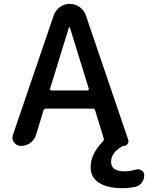

<svg xmlns="http://www.w3.org/2000/svg" viewBox="-20 -774 764 990"><path d="M238.3 -317.4Q237.3 -313.5 239.3 -310.5Q241.2 -307.6 245.1 -307.6H430.7Q434.6 -307.6 436.5 -310.5Q438.5 -313.5 437.5 -317.4L340.8 -630.9Q339.8 -633.8 337.9 -633.8Q335.9 -633.8 335 -630.9ZM611.3 196.3Q532.2 196.3 489.7 168Q447.3 139.6 447.3 88.9Q447.3 19.5 510.7 -44.9Q517.6 -51.8 514.6 -61.5L470.7 -204.1Q467.8 -213.9 458 -213.9H216.8Q207 -213.9 204.1 -204.1L166 -79.1Q158.2 -53.7 136.7 -37.6Q115.2 -21.5 87.9 -21.5Q65.4 -21.5 52.7 -40Q43.9 -50.8 43.9 -64.5Q43.9 -71.3 46.9 -79.1L256.8 -694.3Q266.6 -721.7 289.1 -737.8Q311.5 -753.9 339.8 -753.9Q368.2 -753.9 390.6 -737.8Q413.1 -721.7 422.9 -694.3L640.6 -54.7Q645.5 -42 637.7 -31.7Q629.9 -21.5 617.2 -21.5Q613.3 -21.5 609.4 -19.5Q552.7 13.7 552.7 60.5Q552.7 109.4 622.1 109.4Q651.4 109.4 679.7 100.6Q696.3 95.7 710 104.5Q723.6 113.3 723.6 128.9Q723.6 151.4 710.9 168Q698.2 184.6 677.7 189.5Q644.5 196.3 611.3 196.3Z"/></svg>

Font: Gen Jyuu GothicX Medium
Style: Regular
Weight: 500
Designer: Ryoko NISHIZUKA (kana &amp; ideographs); Paul D. Hunt (Latin, Greek &amp; Cyrillic); Wenlong ZHANG (bopomofo); Sandoll C
Version: Version 1.058.20140828